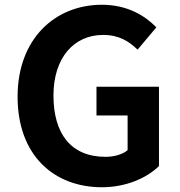

<svg xmlns="http://www.w3.org/2000/svg" viewBox="-20 -774 757 808"><path d="M409 14C512 14 599 -26 649 -75V-409H386V-288H517V-142C496 -124 460 -114 424 -114C279 -114 205 -211 205 -372C205 -531 291 -627 414 -627C481 -627 523 -600 559 -565L638 -659C590 -708 516 -754 409 -754C212 -754 54 -611 54 -367C54 -120 207 14 409 14Z"/></svg>

Font: Source Han Sans SC Bold
Style: Regular
Weight: 700
Designer: Ryoko NISHIZUKA (kana & ideographs); Paul D. Hunt (Latin, Greek & Cyrillic); Wenlong ZHANG (bopomofo); Sandoll Communica
Foundry: Adobe Systems Incorporated
Version: Version 1.001;PS 1.001;hotconv 1.0.78;makeotf.lib2.5.61930